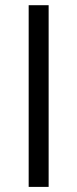

<svg xmlns="http://www.w3.org/2000/svg" viewBox="-20 -732 301 752"><path d="M170.5 -711.6V0H92.3V-711.6Z"/></svg>

Font: Interface
Style: Regular
Weight: 400
Designer: Rasmus Andersson
Foundry: rsms
Version: Version 1.8